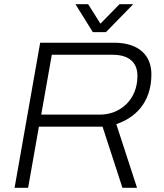

<svg xmlns="http://www.w3.org/2000/svg" viewBox="-20 -888 776 908"><path d="M610 -868H545L455 -776L397 -868H337L419 -736H481ZM49 0H113L164 -289H465L559 0H628L530 -301C614 -329 696 -398 696 -537C696 -624 639 -686 519 -686H170ZM175 -346 225 -629H512C591 -629 630 -592 630 -529C630 -414 546 -346 453 -346Z"/></svg>

Font: Archivo ExtraLight
Style: Italic
Weight: 200
Italic angle: -10°
Designer: Hector Gatti
Foundry: Omnibus-Type
Version: Version 2.001